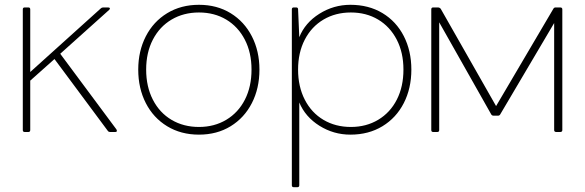

<svg xmlns="http://www.w3.org/2000/svg" viewBox="-20 -537 2438 800"><path d="M98 13H83Q75 13 75 5V-498Q75 -506 83 -506H98Q106 -506 106 -498V-237L400 -502Q404 -506 410 -506H430Q436 -506 437.5 -503Q439 -500 435 -496L231 -313L465 2Q467 6 467 8Q467 13 460 13H440Q432 13 429 8L207 -291L106 -201V5Q106 13 98 13Z M556 -247Q556 -324 587.5 -385.5Q619 -447 676.5 -482Q734 -517 809 -517Q884 -517 941 -482Q998 -447 1029.5 -385.5Q1061 -324 1061 -247Q1061 -169 1029.5 -107.5Q998 -46 941 -11Q884 24 809 24Q734 24 676.5 -11Q619 -46 587.5 -107.5Q556 -169 556 -247ZM1028 -247Q1028 -318 1000 -372Q972 -426 922.5 -455.5Q873 -485 809 -485Q745 -485 695 -455.5Q645 -426 617 -372Q589 -318 589 -247Q589 -176 617 -121.5Q645 -67 695 -37.5Q745 -8 809 -8Q873 -8 923 -38Q973 -68 1000.5 -122Q1028 -176 1028 -247Z M1219 243H1204Q1196 243 1196 235V-498Q1196 -506 1204 -506H1214Q1222 -506 1222 -498L1227 -382Q1251 -442 1310.5 -479.5Q1370 -517 1440 -517Q1516 -517 1573.5 -482.5Q1631 -448 1662.5 -386.5Q1694 -325 1694 -247Q1694 -169 1662.5 -107.5Q1631 -46 1573.5 -11Q1516 24 1440 24Q1370 24 1311 -13Q1252 -50 1227 -110V235Q1227 243 1219 243ZM1661 -247Q1661 -318 1633 -372Q1605 -426 1555.5 -455.5Q1506 -485 1442 -485Q1378 -485 1328 -455.5Q1278 -426 1250 -372Q1222 -318 1222 -247Q1222 -176 1250 -121.5Q1278 -67 1328 -37.5Q1378 -8 1442 -8Q1506 -8 1556 -38Q1606 -68 1633.5 -122Q1661 -176 1661 -247Z M2295 -506H2314Q2323 -506 2323 -498V5Q2323 13 2314 13H2298Q2289 13 2289 5V-441L2064 -60Q2061 -55 2055 -55H2037Q2030 -55 2027 -60L1810 -444V5Q1810 13 1802 13H1785Q1777 13 1777 5V-498Q1777 -506 1785 -506H1806Q1811 -506 1816 -501L2047 -95L2286 -501Q2289 -506 2295 -506Z"/></svg>

Font: LINE Seed JP_TTF Thin
Style: Regular
Weight: 250
Designer: LY Corporation & Fontrix & Fontworks
Version: Version 1.008